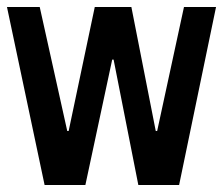

<svg xmlns="http://www.w3.org/2000/svg" viewBox="-20 -531 640 551"><path d="M108 0 0 -511H94L173 -155H177L252 -511H357L427 -155H431L508 -511H600L494 0H377L306 -360H302L225 0Z"/></svg>

Font: Chivo Mono Medium
Style: Regular
Weight: 500
Monospace: yes
Designer: Hector Gatti
Foundry: Omnibus-Type
Version: Version 1.008